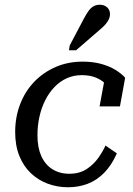

<svg xmlns="http://www.w3.org/2000/svg" viewBox="-20 -778 563 810"><path d="M272 -45Q316 -45 346 -65Q376 -85 395.5 -113Q415 -141 425 -164L473 -131Q451 -81 419.5 -49Q388 -17 349.5 -2.5Q311 12 267 12Q222 12 181.5 -3Q141 -18 110 -47.5Q79 -77 61.5 -120.5Q44 -164 44 -221Q44 -284 65 -338.5Q86 -393 124.5 -433Q163 -473 215 -495.5Q267 -518 329 -518Q372 -518 406.5 -508.5Q441 -499 466.5 -483.5Q492 -468 508 -450L486 -329H400L420 -437Q431 -437 439.5 -430.5Q448 -424 454 -414Q460 -404 461.5 -392.5Q463 -381 459 -370Q450 -396 432.5 -416.5Q415 -437 388.5 -449Q362 -461 325 -461Q291 -461 262 -448Q233 -435 210 -411Q187 -387 171 -355.5Q155 -324 146.5 -286Q138 -248 138 -207Q138 -156 154 -120Q170 -84 200.5 -64.5Q231 -45 272 -45ZM332 -696Q344 -719 354 -732.5Q364 -746 375.5 -752Q387 -758 401 -758Q420 -758 432 -747Q444 -736 444 -719Q444 -707 439 -696.5Q434 -686 425.5 -676Q417 -666 404 -655L301 -566H271L274 -586Z"/></svg>

Font: Roboto Serif 20pt
Style: Italic
Weight: 400
Italic angle: -10°
Designer: Greg Gazdowicz
Foundry: Commercial Type
Version: Version 1.008